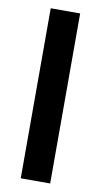

<svg xmlns="http://www.w3.org/2000/svg" viewBox="-82 -744 413 784"><g transform="rotate(10 124.0 -352.5)"><path d="M63 0V-705H185V0Z"/></g></svg>

Font: Bricolage Grotesque SemiCondensed SemiBold
Style: Regular
Weight: 600
Width: 4
Designer: Mathieu Triay
Foundry: Atelier Triay
Version: Version 1.001;gftools[0.9.33.dev8+g029e19f]